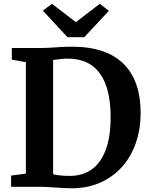

<svg xmlns="http://www.w3.org/2000/svg" viewBox="-20 -1000 802 1028"><path d="M351.8 8Q332.7 7.5 311.5 6.2Q290.4 5 269.1 3.5Q247.8 2 228 1Q208.2 0 191.7 0H39.5V-59.9L118.5 -70.4V-667.3L43.3 -680.5V-743H190.4Q222.3 -743 250.7 -744.8Q279 -746.6 307.1 -748.3Q335.2 -749.9 366.3 -749.9Q460.3 -749.9 529.5 -725.9Q598.6 -701.8 643.7 -656.1Q688.8 -610.3 710.9 -544.8Q733 -479.3 733 -396.6Q733 -307.1 706.5 -232.4Q680.1 -157.6 630.1 -103.1Q580 -48.6 509.9 -19.3Q439.7 10 351.8 8ZM359.4 -58.3Q423 -59.3 470.9 -93Q518.9 -126.7 545.6 -196.4Q572.3 -266 572.3 -373.8Q572.3 -445.9 559.2 -503.5Q546 -561 518.3 -601.8Q490.6 -642.5 447.2 -664.3Q403.8 -686.1 343.6 -686.1Q325.1 -686.1 310.3 -684.5Q295.5 -682.9 284 -681.2Q272.5 -679.5 264.4 -679V-67.4Q279.2 -63.6 294.7 -61.5Q310.1 -59.4 326.2 -58.7Q342.3 -58.1 359.4 -58.3ZM341.1 -801 209.4 -943 258.2 -979.6 386.2 -881.4 514.3 -979.6 563.1 -942.2 431.3 -801Z"/></svg>

Font: Merriweather Light
Style: Regular
Weight: 300
Version: Version 2.100